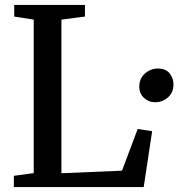

<svg xmlns="http://www.w3.org/2000/svg" viewBox="-20 -763 728 783"><path d="M36.5 0V-46L117.5 -57V-683L38 -695.5V-743H326.5V-695.5L230.5 -683V-56.5L477.5 -67L541.5 -237L600.5 -228L566 0ZM612 -346Q586.5 -346 567.2 -363.8Q548 -381.5 548 -410Q548 -442.5 571 -463Q594 -483.5 623.5 -483.5Q656 -483.5 671.8 -463.8Q687.5 -444 687.5 -419Q687.5 -386 665.2 -366Q643 -346 612 -346Z"/></svg>

Font: Merriweather 36pt Medium
Style: Regular
Weight: 500
Version: Version 2.100